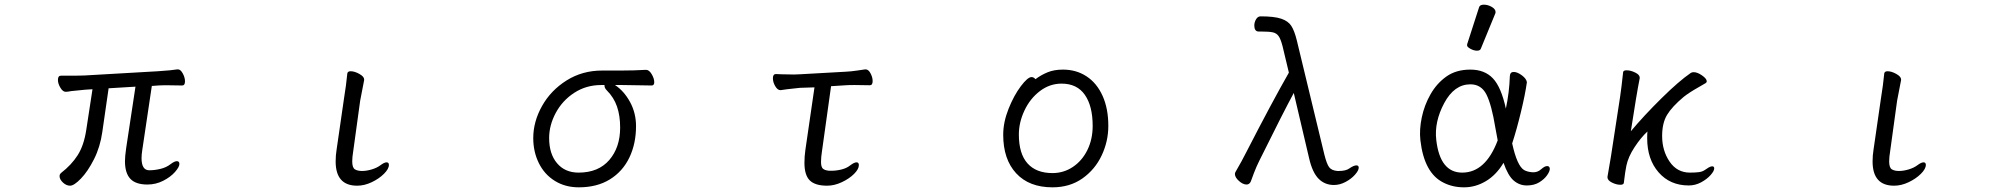

<svg xmlns="http://www.w3.org/2000/svg" viewBox="-20 -784 8620 822"><path d="M445 -406 418 -219Q409 -155 382.5 -102.5Q356 -50 326.5 -19.5Q297 11 280 11Q264 11 249.5 -2.5Q235 -16 235 -30Q235 -38 242 -44Q286 -78 312.5 -119.5Q339 -161 349 -226L376 -402L345 -400Q330 -399 285 -394Q270 -391 262 -391H261Q249 -391 238.5 -408.5Q228 -426 228 -442Q228 -460 241 -460H282Q324 -460 344 -461L656 -479Q717 -483 739 -487H742Q753 -487 762.5 -469.5Q772 -452 772 -436Q772 -418 760 -418L696 -419Q669 -419 657 -418L630 -416L589 -141Q586 -122 586 -107Q586 -55 619 -55Q642 -55 667 -61Q692 -67 710 -81Q727 -94 737 -94Q748 -94 748 -82Q748 -69 729 -47.5Q710 -26 678.5 -10Q647 6 611 6Q561 6 538 -18.5Q515 -43 515 -94Q515 -114 520 -149L560 -413Z M1467 -470Q1469 -479 1481 -479Q1498 -479 1518.5 -467.5Q1539 -456 1539 -444V-441L1522 -353L1492 -135Q1488 -111 1488 -93Q1488 -66 1499.5 -59Q1511 -52 1530 -52Q1549 -52 1571 -58.5Q1593 -65 1608 -76Q1625 -89 1635 -89Q1645 -89 1645 -78Q1645 -61 1624 -40Q1603 -19 1571.5 -4Q1540 11 1509 11Q1417 11 1417 -93Q1417 -119 1421 -143L1453 -364Q1462 -418 1467 -470Z M2781 -432Q2781 -418 2770 -418Q2682 -420 2644 -420H2613Q2652 -394 2677.5 -347Q2703 -300 2703 -244Q2703 -169 2674.5 -109.5Q2646 -50 2591 -16Q2536 18 2458 18Q2400 18 2355.5 -9.5Q2311 -37 2287 -85.5Q2263 -134 2263 -193Q2263 -263 2300.5 -330Q2338 -397 2405.5 -439.5Q2473 -482 2558 -482H2640Q2694 -482 2745 -485H2746Q2759 -485 2770 -466.5Q2781 -448 2781 -432ZM2331 -193Q2331 -125 2365 -85Q2399 -45 2457 -45Q2542 -45 2588.5 -99Q2635 -153 2635 -238Q2635 -289 2621.5 -328Q2608 -367 2578 -397Q2568 -407 2568 -417V-420H2554Q2490 -420 2439 -387Q2388 -354 2359.5 -301Q2331 -248 2331 -193Z M3620 -76Q3637 -89 3647 -89Q3657 -89 3657 -77Q3657 -60 3636.5 -39.5Q3616 -19 3584 -4Q3552 11 3521 11Q3470 11 3447 -11.5Q3424 -34 3424 -87Q3424 -114 3428 -142L3467 -410L3405 -408Q3403 -408 3350 -402Q3326 -398 3322 -398H3321Q3309 -398 3299 -415Q3289 -432 3289 -449Q3289 -467 3302 -467Q3315 -467 3325 -466L3379 -465L3405 -466L3601 -477Q3623 -478 3650 -482Q3677 -486 3684 -487H3686Q3698 -487 3707 -470Q3716 -453 3716 -437Q3716 -419 3704 -419L3639 -420Q3612 -420 3601 -419L3538 -415L3499 -136Q3495 -111 3495 -91Q3495 -70 3502.5 -62.5Q3510 -55 3529 -53H3540Q3561 -53 3583 -58.5Q3605 -64 3620 -76Z M4531 -486Q4588 -486 4632 -457Q4676 -428 4700.5 -373.5Q4725 -319 4725 -245Q4725 -179 4696.5 -118.5Q4668 -58 4614 -20Q4560 18 4486 18Q4386 18 4330.5 -42Q4275 -102 4275 -207Q4275 -261 4298 -318.5Q4321 -376 4350.5 -415Q4380 -454 4396 -454Q4406 -454 4413 -445Q4437 -463 4465 -474.5Q4493 -486 4531 -486ZM4658 -245Q4658 -330 4624.5 -378Q4591 -426 4525 -426Q4474 -426 4432 -394Q4390 -362 4366 -311Q4342 -260 4342 -208Q4342 -126 4379 -84.5Q4416 -43 4486 -43Q4534 -43 4573.5 -69.5Q4613 -96 4635.5 -142Q4658 -188 4658 -245Z M5757 -63Q5776 -76 5787 -76Q5797 -76 5797 -66Q5797 -54 5781 -36Q5765 -18 5740.5 -5Q5716 8 5691 8Q5652 8 5625.5 -18.5Q5599 -45 5585 -105L5519 -386Q5475 -305 5372 -97Q5359 -71 5348.5 -43.5Q5338 -16 5335 -7Q5329 6 5317 6Q5301 6 5284 -9.5Q5267 -25 5267 -39Q5267 -43 5269 -47Q5297 -95 5316 -133Q5427 -349 5498 -473L5471 -586Q5463 -617 5454 -629.5Q5445 -642 5429.5 -645.5Q5414 -649 5380 -649H5369Q5359 -649 5354.5 -656Q5350 -663 5350 -674Q5350 -689 5357.5 -701.5Q5365 -714 5377 -714Q5435 -714 5465 -704Q5495 -694 5508.5 -673Q5522 -652 5532 -611L5650 -122Q5660 -82 5670.5 -68Q5681 -54 5706 -52H5712Q5742 -52 5757 -63Z M6312 -752Q6315 -764 6332.5 -764Q6350 -764 6366.5 -754.5Q6383 -745 6383 -732Q6383 -729 6382 -727L6320 -576Q6317 -567 6303.5 -567Q6290 -567 6275.5 -575Q6261 -583 6261 -589.5Q6261 -596 6262 -597ZM6454 -170Q6475 -74 6505 -56Q6519 -48 6540.5 -46.5Q6562 -45 6577.5 -59Q6593 -73 6603.5 -73Q6614 -73 6615 -62.5Q6616 -52 6604 -34.5Q6592 -17 6570 -3.5Q6548 10 6516.5 10Q6485 10 6460.5 -11Q6436 -32 6417 -87Q6386 -35 6341.5 -8.5Q6297 18 6248 18Q6199 18 6160 -2Q6077 -43 6061 -184Q6056 -229 6067 -281.5Q6078 -334 6104.5 -380.5Q6131 -427 6172.5 -456.5Q6214 -486 6275 -486Q6336 -486 6371.5 -448.5Q6407 -411 6427 -319Q6442 -390 6444 -458Q6445 -476 6460.5 -476Q6476 -476 6495.5 -461.5Q6515 -447 6517 -432Q6510 -381 6491.5 -304.5Q6473 -228 6454 -170ZM6240 -45Q6340 -45 6392 -183Q6387 -209 6382 -237Q6366 -335 6344 -379Q6322 -423 6275 -423Q6206 -423 6163 -342.5Q6120 -262 6129 -185Q6145 -45 6240 -45Z M6877 -115 6916 -369Q6922 -409 6929 -475Q6930 -483 6944 -483Q6961 -483 6980.5 -473.5Q7000 -464 7000 -452V-449Q6993 -414 6984 -360L6962 -222Q7018 -289 7093 -363Q7168 -437 7219 -472Q7224 -475 7231 -475Q7247 -475 7267 -461Q7287 -447 7287 -436Q7287 -431 7282 -428L7251 -410Q7212 -388 7188 -369Q7138 -327 7117 -292Q7096 -257 7096 -202Q7096 -139 7128 -92Q7160 -45 7215 -45Q7238 -45 7253.5 -47Q7269 -49 7280 -57Q7285 -61 7294.5 -66.5Q7304 -72 7310 -72Q7319 -72 7319 -63Q7319 -52 7303.5 -34.5Q7288 -17 7263 -3.5Q7238 10 7210 10Q7130 10 7081 -46Q7032 -102 7032 -192Q7032 -211 7033 -221Q7005 -195 6978 -154Q6951 -113 6943 -75Q6938 -52 6932 -1Q6931 7 6917 7Q6900 7 6881 -2.5Q6862 -12 6862 -25V-27Z M8047 -470Q8049 -479 8061 -479Q8078 -479 8098.5 -467.5Q8119 -456 8119 -444V-441L8102 -353L8072 -135Q8068 -111 8068 -93Q8068 -66 8079.5 -59Q8091 -52 8110 -52Q8129 -52 8151 -58.5Q8173 -65 8188 -76Q8205 -89 8215 -89Q8225 -89 8225 -78Q8225 -61 8204 -40Q8183 -19 8151.5 -4Q8120 11 8089 11Q7997 11 7997 -93Q7997 -119 8001 -143L8033 -364Q8042 -418 8047 -470Z"/></svg>

Font: Fusion Kai T
Style: Regular
Weight: 400
Designer: Fontworks Inc.
Version: Version 24.134;May 13, 2024